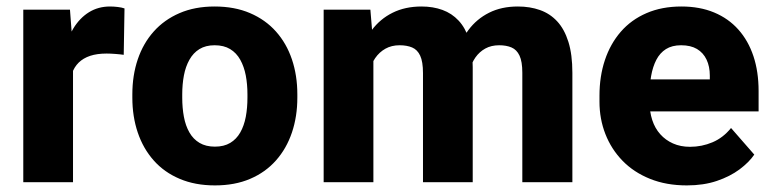

<svg xmlns="http://www.w3.org/2000/svg" viewBox="-20 -558 2366 588"><path d="M203.6 -405.3V0H51.3V-528.3H194.3ZM361.3 -532.2 358.9 -390.1Q349.1 -391.6 333.5 -392.8Q317.9 -394 306.6 -394Q277.3 -394 256.1 -387Q234.9 -379.9 220.9 -366.2Q207 -352.5 200.2 -332.3Q193.4 -312 193.4 -285.6L164.6 -299.8Q164.6 -352.1 174.8 -395.5Q185.1 -439 204.6 -470.9Q224.1 -502.9 252.4 -520.5Q280.8 -538.1 316.9 -538.1Q328.6 -538.1 340.8 -536.6Q353 -535.2 361.3 -532.2Z M385.3 -258.8V-269Q385.3 -327.1 401.9 -376.2Q418.5 -425.3 450.7 -461.4Q482.9 -497.6 529.8 -517.8Q576.7 -538.1 637.2 -538.1Q698.7 -538.1 745.8 -517.8Q793 -497.6 825.2 -461.4Q857.4 -425.3 874 -376.2Q890.6 -327.1 890.6 -269V-258.8Q890.6 -201.2 874 -152.1Q857.4 -103 825.2 -66.7Q793 -30.3 746.1 -10.3Q699.2 9.8 638.2 9.8Q577.6 9.8 530.3 -10.3Q482.9 -30.3 450.7 -66.7Q418.5 -103 401.9 -152.1Q385.3 -201.2 385.3 -258.8ZM538.1 -269V-258.8Q538.1 -227.5 543.2 -200.2Q548.3 -172.9 560.1 -152.3Q571.8 -131.8 591.1 -120.4Q610.4 -108.9 638.2 -108.9Q666 -108.9 685.1 -120.4Q704.1 -131.8 715.8 -152.3Q727.5 -172.9 732.7 -200.2Q737.8 -227.5 737.8 -258.8V-269Q737.8 -299.8 732.7 -326.9Q727.5 -354 715.8 -375Q704.1 -396 684.8 -407.7Q665.5 -419.4 637.2 -419.4Q609.9 -419.4 590.8 -407.7Q571.8 -396 560.1 -375Q548.3 -354 543.2 -326.9Q538.1 -299.8 538.1 -269Z M1123.5 -417.5V0H971.2V-528.3H1114.3ZM1104 -282.7 1065.4 -281.7Q1065.4 -337.4 1078.9 -384Q1092.3 -430.7 1118.2 -465.3Q1144 -500 1182.4 -519Q1220.7 -538.1 1271 -538.1Q1306.2 -538.1 1335 -527.6Q1363.8 -517.1 1384.5 -494.9Q1405.3 -472.7 1416.5 -437.3Q1427.7 -401.9 1427.7 -352.5V0H1275.4V-334Q1275.4 -369.1 1266.8 -387.5Q1258.3 -405.8 1242.2 -412.6Q1226.1 -419.4 1203.6 -419.4Q1179.2 -419.4 1160.4 -408.9Q1141.6 -398.4 1128.9 -379.9Q1116.2 -361.3 1110.1 -336.4Q1104 -311.5 1104 -282.7ZM1412.1 -290.5 1363.8 -286.6Q1363.8 -340.3 1376.5 -386.2Q1389.2 -432.1 1414.6 -466.1Q1439.9 -500 1477.8 -519Q1515.6 -538.1 1565.9 -538.1Q1603 -538.1 1633.5 -527.3Q1664.1 -516.6 1686.3 -492.7Q1708.5 -468.8 1720.7 -429.9Q1732.9 -391.1 1732.9 -335V0H1579.6V-335Q1579.6 -369.6 1571 -387.7Q1562.5 -405.8 1546.6 -412.6Q1530.8 -419.4 1508.8 -419.4Q1484.4 -419.4 1466.3 -409.4Q1448.2 -399.4 1436 -382.1Q1423.8 -364.7 1418 -341.3Q1412.1 -317.9 1412.1 -290.5Z M2083.5 9.8Q2020.5 9.8 1970.7 -10.3Q1920.9 -30.3 1886.5 -65.7Q1852.1 -101.1 1834 -147.5Q1815.9 -193.8 1815.9 -246.6V-265.1Q1815.9 -324.2 1832.5 -374Q1849.1 -423.8 1881.1 -460.7Q1913.1 -497.6 1960 -517.8Q2006.8 -538.1 2066.9 -538.1Q2123 -538.1 2167 -519.8Q2210.9 -501.5 2241.2 -467.5Q2271.5 -433.6 2287.4 -386Q2303.2 -338.4 2303.2 -279.3V-216.8H1877.4V-314.9H2153.8V-326.7Q2153.8 -354.5 2143.8 -375.5Q2133.8 -396.5 2114.5 -408Q2095.2 -419.4 2065.9 -419.4Q2038.1 -419.4 2019.5 -407.7Q2001 -396 1990 -374.8Q1979 -353.5 1974.1 -325.4Q1969.2 -297.4 1969.2 -265.1V-246.6Q1969.2 -215.8 1977.5 -190.4Q1985.8 -165 2002 -147Q2018.1 -128.9 2041 -118.7Q2064 -108.4 2093.3 -108.4Q2129.4 -108.4 2162.1 -122.3Q2194.8 -136.2 2218.8 -166L2290 -84.5Q2273.9 -61 2244.9 -39.3Q2215.8 -17.6 2175.3 -3.9Q2134.8 9.8 2083.5 9.8Z"/></svg>

Font: Roboto ExtraBold
Style: Regular
Weight: 800
Designer: Christian Robertson
Foundry: Google
Version: Version 3.009; 2024